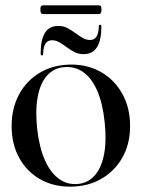

<svg xmlns="http://www.w3.org/2000/svg" viewBox="-20 -688 530 718"><path d="M247 -446.5Q310.5 -446.5 360 -417.2Q409.5 -388 438 -336.2Q466.5 -284.5 466.5 -216.5Q466.5 -149.5 437.5 -98.5Q408.5 -47.5 358 -18.8Q307.5 10 242 10Q178 10 128.8 -18.5Q79.5 -47 51.5 -98.2Q23.5 -149.5 23.5 -216.5Q23.5 -284 51.8 -335.8Q80 -387.5 130.5 -417Q181 -446.5 247 -446.5ZM270.5 0Q308 -3 333.2 -30.8Q358.5 -58.5 368.8 -109Q379 -159.5 371.5 -230.5Q364 -302.5 343.2 -349.5Q322.5 -396.5 291 -418.5Q259.5 -440.5 220 -437Q180.5 -433.5 155.5 -405Q130.5 -376.5 121 -326Q111.5 -275.5 119 -206Q127 -136 148 -88.8Q169 -41.5 200.8 -19Q232.5 3.5 270.5 0ZM292 -485.5Q274 -485.5 258.8 -493.2Q243.5 -501 229.5 -511.5Q215.5 -522 202 -529.8Q188.5 -537.5 174.5 -537.5Q158 -537.5 150 -524.8Q142 -512 141.5 -488Q141.5 -480.5 137 -480.5Q132 -480.5 132 -488.5Q132 -539 148 -565Q164 -591 198.5 -591Q217 -591 232.2 -583Q247.5 -575 261.2 -564.8Q275 -554.5 288.5 -546.5Q302 -538.5 316.5 -538.5Q333 -538.5 341 -551.2Q349 -564 349.5 -588.5Q349.5 -595.5 354 -595.5Q359 -595.5 359 -588Q359 -537.5 342.8 -511.5Q326.5 -485.5 292 -485.5ZM131 -651.5Q131 -661.5 133.5 -664.8Q136 -668 142 -668H348.5Q355 -668 357.2 -665Q359.5 -662 359.5 -652Q359.5 -642.5 357.2 -639Q355 -635.5 348.5 -635.5H142Q136 -635.5 133.5 -639Q131 -642.5 131 -651.5Z"/></svg>

Font: Fraunces 96pt
Style: Regular
Weight: 400
Version: Version 1.000;[b76b70a41]